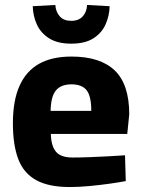

<svg xmlns="http://www.w3.org/2000/svg" viewBox="-20 -742 569 774"><path d="M261 12Q176 12 125.5 -16Q75 -44 53.5 -101Q32 -158 32 -245Q32 -336 58.5 -395.5Q85 -455 137 -484.5Q189 -514 268 -514Q384 -514 442.5 -458Q501 -402 501 -281L493 -202H185Q186 -154 205.5 -130.5Q225 -107 273 -107Q304 -107 342.5 -108.5Q381 -110 419 -112Q457 -114 484 -116L487 -12Q461 -7 422 -1.5Q383 4 341 8Q299 12 261 12ZM184 -295H348Q348 -355 329 -378.5Q310 -402 268 -402Q226 -402 205.5 -377.5Q185 -353 184 -295ZM267 -566Q212 -566 178 -587.5Q144 -609 128.5 -643.5Q113 -678 112 -717L203 -722Q205 -694 221 -676Q237 -658 267 -658Q298 -658 314 -676.5Q330 -695 331 -722L422 -717Q421 -678 405.5 -643.5Q390 -609 356.5 -587.5Q323 -566 267 -566Z"/></svg>

Font: Cairo ExtraBold
Style: Regular
Weight: 800
Designer: Mohamed Gaber, Accademia di Belle Arti di Urbino
Foundry: Kief Type Foundry, Accademia di Belle Arti di Urbino
Version: Version 3.117